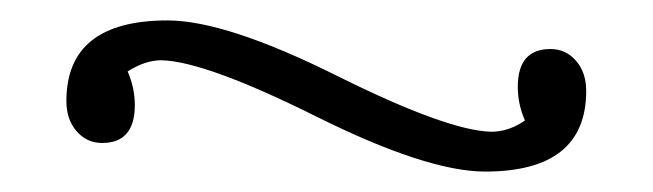

<svg xmlns="http://www.w3.org/2000/svg" viewBox="-20 -582 639 188"><path d="M455 -414Q398 -414 289.5 -468Q181 -522 138 -523Q122 -523 105 -512Q112 -496 112 -479Q112 -442 80 -442Q65 -442 55 -453.5Q45 -465 45 -483Q45 -562 144 -562Q201 -562 309.5 -508Q418 -454 461 -453Q478 -453 494 -464Q487 -480 487 -497Q487 -534 519 -534Q534 -534 544 -522.5Q554 -511 554 -493Q554 -414 455 -414Z"/></svg>

Font: Bonbon
Style: Regular
Weight: 400
Designer: Ksenia Erulevich
Foundry: Cyreal (www.cyreal.org)
Version: Version 1.000